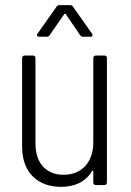

<svg xmlns="http://www.w3.org/2000/svg" viewBox="-20 -720 508 747"><path d="M236 -665 292 -583C295 -578 299 -577 304 -577H332C337 -577 340 -580 340 -583C340 -585 340 -587 338 -589L264 -694C261 -699 257 -700 252 -700H212C207 -700 203 -699 200 -694L126 -589C121 -583 125 -577 133 -577H161C166 -577 170 -578 173 -583L230 -665C231 -667 235 -667 236 -665ZM343 -494V-166C343 -89 298 -40 228 -40C160 -40 118 -84 118 -162V-494C118 -500 114 -504 108 -504H76C70 -504 66 -500 66 -494V-149C66 -46 130 7 217 7C272 7 313 -13 338 -54C340 -57 343 -57 343 -53V-10C343 -4 347 0 353 0H386C392 0 396 -4 396 -10V-494C396 -500 392 -504 386 -504H353C347 -504 343 -500 343 -494Z"/></svg>

Font: Barlow Semi Condensed Light
Style: Regular
Weight: 300
Width: 4
Designer: Jeremy Tribby
Foundry: Tribby Type
Version: Version 1.422;hotconv 1.0.109;makeotfexe 2.5.65596